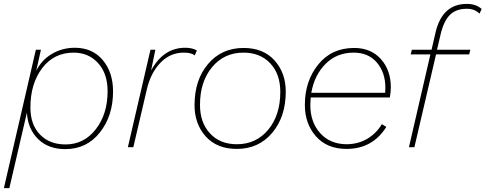

<svg xmlns="http://www.w3.org/2000/svg" viewBox="-41 -755 2491 985"><path d="M343 -510Q433 -510 486 -447Q539 -384 539 -286Q539 -161 471.5 -75.5Q404 10 294 10Q207 10 154.5 -41.5Q102 -93 97 -177L7 210H-21L143 -500H169L145 -392Q173 -448 226 -479Q279 -510 343 -510ZM295 -14Q390 -14 450.5 -92Q511 -170 511 -287Q511 -378 462 -431.5Q413 -485 337 -485Q236 -485 175.5 -405.5Q115 -326 115 -203Q115 -116 164 -65Q213 -14 295 -14Z M909 -510Q946 -510 969 -496L958 -471Q940 -485 902 -485Q831 -485 781 -432Q731 -379 712 -295L643 0H615L731 -500H756L734 -393Q797 -510 909 -510Z M1174 9Q1072 9 1014.5 -55Q957 -119 957 -216Q957 -345 1026.5 -427Q1096 -509 1209 -509Q1310 -509 1367.5 -445Q1425 -381 1425 -285Q1425 -156 1355.5 -73.5Q1286 9 1174 9ZM1174 -15Q1273 -15 1335 -89.5Q1397 -164 1397 -284Q1397 -375 1345.5 -430Q1294 -485 1208 -485Q1109 -485 1047 -410.5Q985 -336 985 -217Q985 -126 1036.5 -70.5Q1088 -15 1174 -15Z M1959 -255H1553Q1551 -229 1551 -216Q1551 -128 1602 -71.5Q1653 -15 1739 -15Q1798 -16 1844 -43.5Q1890 -71 1918 -118L1941 -104Q1870 9 1737 9Q1637 9 1580 -55.5Q1523 -120 1523 -217Q1523 -339 1591.5 -424Q1660 -509 1776 -509Q1862 -509 1913 -452Q1964 -395 1964 -307Q1964 -283 1959 -255ZM1773 -485Q1687 -485 1629.5 -427.5Q1572 -370 1556 -279H1935Q1935 -284 1935.5 -292Q1936 -300 1936 -305Q1936 -383 1892.5 -434Q1849 -485 1773 -485Z M2354 -710Q2298 -710 2266.5 -678Q2235 -646 2219 -577L2201 -500H2372L2366 -476H2196L2085 0H2057L2167 -476H2066L2072 -500H2173L2194 -591Q2229 -735 2354 -735Q2401 -735 2430 -709L2419 -685Q2394 -710 2354 -710Z"/></svg>

Font: Elaine Sans ExtraLight
Style: Italic
Weight: 275
Italic angle: -13°
Designer: Wei Huang
Foundry: Wei Huang
Version: Version 2.001;December 24, 2019;FontCreator 12.0.0.2547 64-b